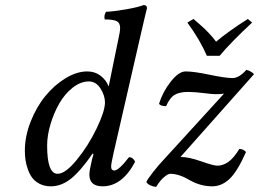

<svg xmlns="http://www.w3.org/2000/svg" viewBox="-20 -718 1012 750"><path d="M164.1 -148.9Q164.1 -39.1 205.1 -39.1Q235.4 -39.1 280 -93.8Q324.7 -148.4 356.9 -215.1Q389.2 -281.7 390.1 -316.9Q390.1 -344.7 372.6 -372.3Q355 -399.9 327.1 -399.9Q294.9 -399.9 263.9 -375.5Q232.9 -351.1 211.7 -314Q190.4 -276.9 177.2 -232.7Q164.1 -188.5 164.1 -148.9ZM77.1 -128.9Q77.1 -186 99.9 -243.4Q122.6 -300.8 157.5 -343.3Q192.4 -385.7 236.1 -412.4Q279.8 -439 320.8 -439Q350.6 -439 372.3 -422.6Q394 -406.2 403.8 -381.8H404.8L441.9 -563Q449.2 -594.2 449.2 -608.9Q449.2 -628.9 435.5 -635.5Q421.9 -642.1 389.2 -642.1Q384.8 -656.7 394 -671.9Q425.8 -673.3 472.9 -681.6Q520 -689.9 541 -698.2Q554.2 -698.2 554.2 -686Q553.7 -684.6 550.5 -671.4Q547.4 -658.2 541.5 -633.5Q535.6 -608.9 529.8 -583L423.8 -121.1Q414.1 -78.6 414.1 -66.9Q414.1 -58.6 418 -55.2Q421.9 -51.8 425.8 -51.8Q443.8 -51.8 483.9 -104Q500 -104 507.8 -85.9Q457 9.8 380.9 9.8Q329.1 9.8 329.1 -36.1Q329.1 -51.3 338.9 -92.8L345.2 -116.2L341.8 -118.2Q295.4 -50.8 257.8 -20.5Q220.2 9.8 178.2 9.8Q154.3 9.8 135.7 0.5Q117.2 -8.8 106.4 -22.9Q95.7 -37.1 88.9 -56.4Q82 -75.7 79.6 -93Q77.1 -110.4 77.1 -128.9ZM551.8 -6.8Q554.7 -16.1 576.9 -44.4Q599.1 -72.8 617.2 -91.8L855 -352.1Q843.8 -350.1 821.8 -350.1Q809.6 -350.1 774.4 -354.5Q739.3 -358.9 714.8 -358.9Q680.7 -358.9 661.6 -347.2Q642.6 -335.4 628.9 -303.2Q608.9 -303.2 601.1 -312Q615.2 -358.4 646.7 -398.7Q678.2 -439 705.1 -439Q737.3 -439 798.8 -426Q860.4 -413.1 888.2 -413.1Q914.1 -413.1 941.9 -444.8Q949.2 -444.3 959.2 -438.5Q969.2 -432.6 972.2 -428.2L685.1 -105Q716.8 -105 765.4 -87.9Q814 -70.8 829.1 -70.8Q850.6 -70.8 871.3 -85Q892.1 -99.1 915 -136.2Q930.7 -136.2 940.9 -124Q907.2 -47.9 876.5 -19Q845.7 9.8 809.1 9.8Q763.2 9.8 721.2 -14.2Q679.7 -39.1 645 -39.1Q636.2 -39.1 620.6 -25.9Q605 -12.7 589.8 12.2Q561 8.3 551.8 -6.8ZM837.9 -500H788.1Q761.7 -561.5 711.9 -629.9L735.8 -644Q759.3 -623.5 769 -615Q778.8 -606.4 795.2 -589.4Q811.5 -572.3 824.2 -555.2Q870.6 -594.7 948.2 -644L964.8 -629.9Q880.9 -551.8 837.9 -500Z"/></svg>

Font: Common Serif News
Style: Italic
Weight: 450
Italic angle: -12°
Designer: Philipp H. Poll, Khaled Hosny
Foundry: Stefan Peev, Context Ltd.
Version: Version 1.026